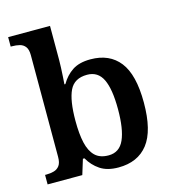

<svg xmlns="http://www.w3.org/2000/svg" viewBox="-113 -854 863 957"><g transform="rotate(-15 318.0 -375.0)"><path d="M381 10Q323 10 286.5 -14.5Q250 -39 228 -78H220L196 0H17V-49H25Q45 -49 63 -54Q81 -59 92 -74Q103 -89 103 -119V-644Q103 -673 92 -687.5Q81 -702 63 -706.5Q45 -711 23 -711H17V-760H233V-584Q233 -569 232 -544.5Q231 -520 229.5 -496.5Q228 -473 227 -460H232Q255 -500 290.5 -523.5Q326 -547 384 -547Q482 -547 534 -480.5Q586 -414 586 -270Q586 -125 533.5 -57.5Q481 10 381 10ZM349 -61Q405 -61 429 -115Q453 -169 453 -271Q453 -375 428.5 -426Q404 -477 348 -477Q282 -477 257.5 -426Q233 -375 233 -270Q233 -202 243.5 -156Q254 -110 279 -85.5Q304 -61 349 -61Z"/></g></svg>

Font: Noto Serif Gujarati SemiBold
Style: Regular
Weight: 600
Version: Version 2.102